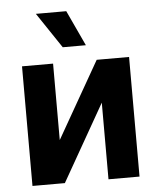

<svg xmlns="http://www.w3.org/2000/svg" viewBox="-53 -802 695 848"><g transform="rotate(-5 294.0 -378.0)"><path d="M387.7 -530.3H531.2V0H393.6V-339.8L200.2 0H56.6V-530.3H194.3V-191.4ZM137.7 -755.9H272.5L345.7 -598.6H243.2Z"/></g></svg>

Font: Pretendard
Style: Bold
Weight: 700
Designer: Base glyphs from Inter by Rasmus Andersson; Hangeul glyphs from Noto Sans CJK(Source Han Sans) by Jang Soo-young and Kan
Foundry: Kil Hyung-jin
Version: Version 1.309